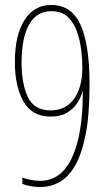

<svg xmlns="http://www.w3.org/2000/svg" viewBox="-20 -744 434 774"><path d="M341 -403Q341 -283 325.5 -203.5Q310 -124 283 -77Q256 -30 220 -10Q184 10 142 10Q123 10 103 6.5Q83 3 70 -3V-28Q84 -23 103.5 -19Q123 -15 142 -15Q226 -15 270 -108Q314 -201 314 -376H313Q309 -359 295 -334.5Q281 -310 254 -292Q227 -274 184 -274Q109 -274 74.5 -335Q40 -396 40 -493Q40 -603 79 -663.5Q118 -724 186 -724Q268 -724 304.5 -644.5Q341 -565 341 -403ZM188 -699Q128 -699 97.5 -645.5Q67 -592 67 -491Q67 -406 92.5 -352.5Q118 -299 184 -299Q245 -299 278.5 -345.5Q312 -392 312 -473Q312 -503 307.5 -541.5Q303 -580 290.5 -616Q278 -652 253.5 -675.5Q229 -699 188 -699Z"/></svg>

Font: Noto Sans Lao UI ExtCond Thin
Style: Regular
Weight: 100
Width: 2
Designer: Monotype Design Team
Foundry: Monotype Imaging Inc.
Version: Version 2.000; ttfautohint (v1.8.4.7-5d5b)